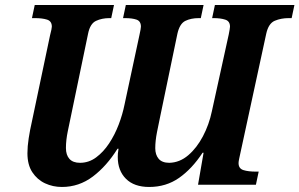

<svg xmlns="http://www.w3.org/2000/svg" viewBox="-20 -734 1190 763"><path d="M226 9Q190 9 159 -5.5Q128 -20 108.5 -49.5Q89 -79 89 -125Q89 -152 94 -184.5Q99 -217 107 -252L179 -594Q186 -621 186 -628Q186 -650 167 -656Q148 -662 119 -662H107L118 -714H433L422 -662H415Q385 -662 361.5 -651Q338 -640 330 -600L262 -273Q257 -249 249.5 -213Q242 -177 242 -146Q242 -118 256 -102.5Q270 -87 298 -87Q333 -87 362 -108.5Q391 -130 413.5 -164Q436 -198 451.5 -238.5Q467 -279 475 -319L534 -594Q540 -621 540 -628Q540 -650 522.5 -656Q505 -662 477 -662H469L480 -714H789L778 -662H770Q739 -662 716.5 -651Q694 -640 685 -600L617 -273Q611 -245 604 -209.5Q597 -174 597 -145Q597 -119 610.5 -103Q624 -87 653 -87Q694 -88 728 -117Q762 -146 786.5 -192.5Q811 -239 822 -292L889 -597Q891 -608 892.5 -616Q894 -624 894 -628Q894 -650 875 -656Q856 -662 830 -662H823L834 -714H1150L1139 -662H1127Q1097 -662 1072 -651.5Q1047 -641 1038 -600L936 -129Q933 -115 930.5 -103.5Q928 -92 928 -86Q928 -64 947.5 -58Q967 -52 996 -52H1008L997 0H767L789 -127H785Q743 -63 691.5 -27Q640 9 573 9Q513 9 480.5 -23.5Q448 -56 448 -110Q448 -117 448.5 -124Q449 -131 451 -143H447Q404 -74 349 -32.5Q294 9 226 9Z"/></svg>

Font: Noto Serif SemiCondensed
Style: Bold Italic
Weight: 700
Width: 4
Italic angle: -12°
Designer: Monotype Design Team
Foundry: Monotype Imaging Inc.
Version: Version 2.014